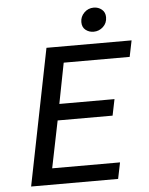

<svg xmlns="http://www.w3.org/2000/svg" viewBox="-57 -873 713 919"><g transform="rotate(-5 300.0 -413.5)"><path d="M55 0 186 -655H595L579 -577H262L224 -382H489L473 -304H209L163 -78H489L473 0ZM418 -712Q396 -712 379.5 -725Q363 -738 363 -763Q363 -789 382 -808Q401 -827 428 -827Q450 -827 466.5 -813.5Q483 -800 483 -776Q483 -748 463.5 -730Q444 -712 418 -712Z"/></g></svg>

Font: Source Code Pro Medium
Style: Italic
Weight: 500
Italic angle: -11°
Monospace: yes
Designer: Paul D. Hunt, Teo Tuominen
Foundry: Adobe Systems Incorporated
Version: Version 1.050;PS 1.000;hotconv 16.6.51;makeotf.lib2.5.65220